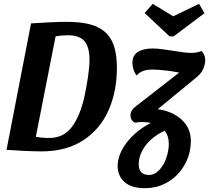

<svg xmlns="http://www.w3.org/2000/svg" viewBox="-20 -782 1091 1002"><path d="M329 -668Q426 -668 482.5 -643.5Q539 -619 564.5 -567Q590 -515 590 -427Q590 -305 546.5 -206.5Q503 -108 414.5 -50Q326 8 197 8Q161 8 107.5 5.5Q54 3 14 0L142 -660Q188 -663 239 -665.5Q290 -668 329 -668ZM237 -62Q312 -62 355 -119.5Q398 -177 421 -279Q431 -326 439 -379Q447 -432 447 -471Q447 -536 421 -567Q395 -598 334 -598Q300 -598 270 -592L167 -68Q199 -62 237 -62ZM1051 -468Q1051 -442 1038 -417Q1025 -392 1000 -374L803 -212Q879 -202 927.5 -158Q976 -114 976 -47Q976 19 944.5 76Q913 133 858.5 166.5Q804 200 737 200Q665 200 629.5 167.5Q594 135 594 85Q594 23 642.5 -39.5Q691 -102 767 -140Q750 -145 723 -145Q703 -145 685 -142Q675 -145 668 -155.5Q661 -166 661 -180Q661 -207 690 -228L915 -403Q884 -410 841.5 -414.5Q799 -419 774 -419Q719 -419 693 -388Q683 -400 677 -418Q671 -436 671 -454Q671 -493 699.5 -511Q728 -529 776 -529Q803 -529 836 -524Q869 -519 876 -518Q946 -506 976 -506Q1011 -506 1031 -516Q1051 -497 1051 -468ZM861 -32Q861 -73 839 -100Q773 -68 738.5 -21Q704 26 704 75Q704 103 717.5 117Q731 131 757 131Q787 131 811 105.5Q835 80 848 42Q861 4 861 -32ZM1019 -762 1047 -713 886 -592H865L735 -714L777 -762L884 -697Z"/></svg>

Font: Sansita Medium Italic
Style: Regular
Weight: 500
Italic angle: -11°
Designer: Pablo Cosgaya
Foundry: Omnibus-Type
Version: Version 1.006